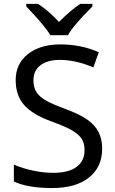

<svg xmlns="http://www.w3.org/2000/svg" viewBox="-20 -951 589 981"><path d="M502 -190.9Q502 -97.7 434.6 -43.9Q367.2 9.8 247.1 9.8Q120.1 9.8 50.8 -23.9V-109.9Q96.2 -90.3 150.1 -79.1Q204.1 -67.9 251 -67.9Q331.1 -67.9 371.6 -98.6Q412.1 -129.4 412.1 -183.1Q412.1 -218.8 397.5 -241.7Q382.8 -264.6 348.4 -284.7Q314 -304.7 244.1 -330.1Q145 -366.2 102.5 -415.3Q60.1 -464.4 60.1 -542Q60.1 -625.5 122.8 -674.8Q185.5 -724.1 288.1 -724.1Q395 -724.1 484.9 -684.1L457 -606.9Q365.2 -645 286.1 -645Q222.7 -645 186.8 -617.7Q150.9 -590.3 150.9 -541Q150.9 -505.9 164.8 -482.7Q178.7 -459.5 209.7 -440.4Q240.7 -421.4 307.1 -397Q386.7 -367.7 425.8 -340.1Q464.8 -312.5 483.4 -276.6Q502 -240.7 502 -190.9ZM114.3 -931.2H174.3Q230 -895 281.2 -838.9Q342.8 -900.4 390.1 -931.2H452.1V-918Q352.1 -817.9 327.1 -771H237.3Q208 -820.8 114.3 -918Z"/></svg>

Font: Noto Sans Southeast Asian
Style: Regular
Weight: 400
Designer: Monotype Design Team
Foundry: Monotype Imaging Inc.
Version: Version 1.06 uh; ttfautohint (v1.4.1)